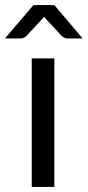

<svg xmlns="http://www.w3.org/2000/svg" viewBox="-50 -736 346 756"><path d="M164 0H75V-506H164ZM275.5 -584.5H216Q205 -584.5 193.5 -594L132 -660L124 -669.5L53.5 -594Q43 -584.5 31 -584.5H-30.5L81.5 -716H164Z"/></svg>

Font: Verano Sans
Style: Regular
Weight: 400
Designer: Lukasz Dziedzic with Adam Twardoch and Botio Nikoltchev
Foundry: tyPoland Lukasz Dziedzic
Version: Version 3.001;December 28, 2019;FontCreator 12.0.0.2547 64-b